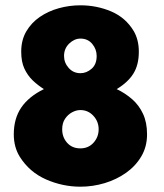

<svg xmlns="http://www.w3.org/2000/svg" viewBox="-20 -692 618 724"><path d="M283.5 12Q216 12 153.5 -15.5Q91 -43 54.5 -101Q32 -137.5 32 -185.5Q32 -245 60.2 -286.5Q88.5 -328 145.5 -356Q122.5 -370.5 103.2 -389Q84 -407.5 72 -433.2Q60 -459 60 -497Q60 -541 79.2 -573.8Q98.5 -606.5 130.2 -628.2Q162 -650 201.8 -661Q241.5 -672 283 -672Q345 -672 399.5 -648.8Q454 -625.5 484.5 -574.5Q503.5 -541.5 503.5 -497Q503.5 -447.5 483 -414.5Q462.5 -381.5 420 -356Q452.5 -340.5 478.2 -318Q504 -295.5 519.2 -263Q534.5 -230.5 534.5 -185.5Q534.5 -139 513 -102.5Q491.5 -66 455.5 -40.5Q419.5 -15 374.8 -1.5Q330 12 283.5 12ZM283.5 -416Q306 -416 325.2 -432.5Q344.5 -449 344.5 -481Q344.5 -506.5 327.8 -526.5Q311 -546.5 283.5 -546.5Q260.5 -546.5 241 -527.8Q221.5 -509 221.5 -481Q221.5 -455.5 239 -435.8Q256.5 -416 283.5 -416ZM283 -132.5Q313.5 -132.5 332.8 -154Q352 -175.5 352 -204.5Q352 -234 332 -255.5Q312 -277 283 -277Q267.5 -277 251.8 -268.5Q236 -260 225.2 -244Q214.5 -228 214.5 -204.5Q214.5 -174.5 233.2 -153.5Q252 -132.5 283 -132.5Z"/></svg>

Font: Lucymar Sans ExtraBold
Style: Regular
Weight: 800
Foundry: The League of Moveable Type (original font) / Main changes by Cristiano Sobral with portions from Mirco Monsees
Version: Version 2.001;August 30, 2020;FontCreator 13.0.0.2681 64-bit